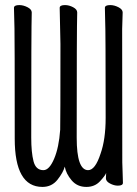

<svg xmlns="http://www.w3.org/2000/svg" viewBox="-20 -725 540 756"><path d="M56 -705Q72 -705 88.5 -696.5Q105 -688 105 -676Q103 -612 103 -183Q103 -125 112 -90Q121 -55 151 -55Q174 -55 193 -99.5Q212 -144 217 -214Q218 -248 218 -552L215 -694Q215 -705 236 -705Q252 -705 268 -696.5Q284 -688 284 -676Q282 -612 282 -183Q282 -55 327 -55Q355 -55 376 -120Q396 -176 396 -261Q396 -609 394 -647L393 -694Q393 -705 414 -705Q430 -705 446.5 -696.5Q463 -688 463 -676L461 -611Q461 -107 461.5 -85.5Q462 -64 463 -39.5Q464 -15 464 -5Q464 6 444 6Q429 6 413 -2.5Q397 -11 397 -23L398 -44Q394 -33 373.5 -11Q353 11 320 11Q284 11 262 -15Q240 -41 235 -69Q229 -46 206.5 -17.5Q184 11 147 11Q38 11 38 -179Q38 -592 37 -613Q35 -671 35 -694Q35 -705 56 -705Z"/></svg>

Font: Moon Stars Kai HW
Style: Regular
Weight: 400
Designer: GuiWonder
Version: Version 1.101